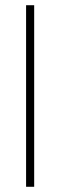

<svg xmlns="http://www.w3.org/2000/svg" viewBox="-20 -716 231 736"><path d="M80 0V-696H111V0Z"/></svg>

Font: Marine Company Thin
Style: Regular
Weight: 100
Designer: Rodrigo Fuenzalida
Foundry: fragTYPE
Version: Version 1.000